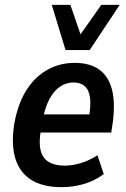

<svg xmlns="http://www.w3.org/2000/svg" viewBox="-20 -764 521 794"><path d="M236 10Q154 10 105.5 -22.5Q57 -55 41 -117.5Q25 -180 42 -268Q59 -347 94 -398.5Q129 -450 179 -477Q229 -504 289 -504Q350 -504 388.5 -477.5Q427 -451 442 -397.5Q457 -344 447 -262L440 -216H132L143 -291H365L347 -273Q357 -330 352 -362Q347 -394 329.5 -408.5Q312 -423 284 -423Q254 -423 228 -405.5Q202 -388 183.5 -352.5Q165 -317 155 -261L150 -231Q140 -178 147.5 -144.5Q155 -111 180.5 -95Q206 -79 248 -79Q280 -79 315.5 -90Q351 -101 383 -122L409 -44Q368 -14 323 -2Q278 10 236 10ZM251 -557 194 -744H271L313 -622L399 -744H475L351 -557Z"/></svg>

Font: Nunito Sans 10pt Condensed
Style: Bold Italic
Weight: 700
Width: 3
Italic angle: -9°
Designer: Vernon Adams
Foundry: Vernon Adams
Version: Version 3.101;gftools[0.9.27]